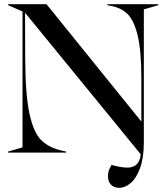

<svg xmlns="http://www.w3.org/2000/svg" viewBox="-20 -732 798 921"><path d="M498 114Q498 92 506 76.5Q514 61 515 59L526 62Q564 72 591 72Q649 72 655 8L100 -671L101 -445Q102 -273 122 -183.5Q142 -94 179.5 -58Q217 -22 283 -8L297 -5V0H19V-5L88 -25V-677L19 -707V-712H203L658 -149V-357Q658 -488 640.5 -561Q623 -634 592 -664.5Q561 -695 511 -704L495 -707V-712H739V-707L670 -687V-49Q670 25 652 74Q634 123 607 146Q580 169 552 169Q527 169 512.5 154Q498 139 498 114Z"/></svg>

Font: Nyght Serif
Style: Regular
Weight: 400
Designer: Maksym Kobuzan
Version: Version 0.410;July 4, 2025;FontCreator 15.0.0.2958 64-bit